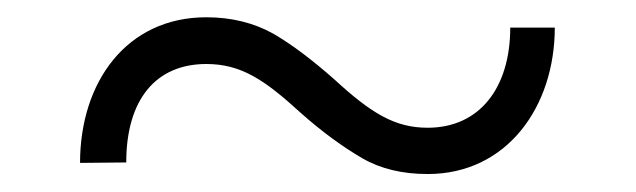

<svg xmlns="http://www.w3.org/2000/svg" viewBox="-20 -405 725 219"><path d="M562 -373.5C562 -304.7 526.9 -259.3 467.8 -259.3C430.7 -259.3 403.8 -275.4 361.3 -314.5C336.4 -336.4 313.5 -354 291.5 -366.7C269.5 -378.9 244.1 -385.3 215.3 -385.3C124.5 -385.3 71.3 -311.5 71.3 -219.2L124 -219.7C124 -292 158.2 -332 215.3 -332C254.9 -332 281.7 -314 322.3 -276.9C348.1 -253.9 372.1 -236.8 393.1 -224.6C414.1 -212.4 439 -206.5 467.8 -206.5C558.6 -206.5 612.8 -283.7 612.8 -373.5Z"/></svg>

Font: Vazirmatn ExtraLight
Style: Regular
Weight: 200
Designer: Saber Rastikerdar
Foundry: Saber Rastikerdar
Version: Version 33.003